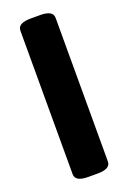

<svg xmlns="http://www.w3.org/2000/svg" viewBox="-138 -752 539 804"><g transform="rotate(-20 131.0 -350.0)"><path d="M52 -30V-670Q52 -703 110 -703H152Q209 -703 209 -670V-30Q209 3 152 3H110Q52 3 52 -30Z"/></g></svg>

Font: Asap Condensed
Style: Bold
Weight: 700
Designer: Pablo Cosgaya
Foundry: Omnibus-Type
Version: Version 1.010; ttfautohint (v1.8)